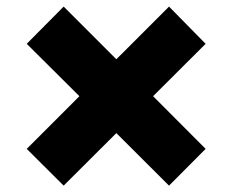

<svg xmlns="http://www.w3.org/2000/svg" viewBox="-20 -589 713 589"><path d="M498.5 -19.5 610.8 -132.3 449.7 -293.9 610.8 -454.6 498.5 -568.8 336.9 -407.2 175.3 -568.8 62 -454.6 223.6 -293.9 62 -132.3 175.3 -19.5 336.9 -180.7Z"/></svg>

Font: Raveo Display Display ExtraBold
Style: Regular
Weight: 800
Designer: Jakub Foglar, Rasmus Andersson (Inter)
Foundry: Jakubfoglar.com
Version: Version 1.100;Glyphs 3.2.3 (3260)